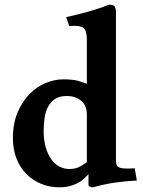

<svg xmlns="http://www.w3.org/2000/svg" viewBox="-20 -786 608 818"><path d="M357 -44Q347 -33 336 -23Q325 -13 310 -5.5Q295 2 276.5 7Q258 12 233 12Q192 12 156 -2.5Q120 -17 93 -44Q66 -71 50.5 -110Q35 -149 35 -198Q35 -260 55 -307Q75 -354 106 -385.5Q137 -417 175 -432.5Q213 -448 249 -448Q291 -448 314.5 -441Q338 -434 350 -429V-619Q350 -656 335 -667.5Q320 -679 275 -675L262 -713Q303 -722 352.5 -735.5Q402 -749 444 -766Q465 -766 469.5 -757Q474 -748 474 -737V-113Q474 -102 474.5 -93.5Q475 -85 479 -79.5Q483 -74 492 -71Q501 -68 518 -68H533L554 -69L563 -17Q512 -14 469.5 -8Q427 -2 376 12Q368 12 362.5 9Q357 6 357 1ZM275 -66Q301 -66 318 -75Q335 -84 350 -95V-300Q350 -336 326 -356.5Q302 -377 264 -377Q234 -377 215 -364.5Q196 -352 185 -331.5Q174 -311 170 -284Q166 -257 166 -229Q166 -190 174.5 -159.5Q183 -129 198 -108Q213 -87 233 -76.5Q253 -66 275 -66Z"/></svg>

Font: Lusitana
Style: Bold
Weight: 700
Designer: Ana Paula Megda
Foundry: Ana Paula Megda
Version: Version 1.000; ttfautohint (v1.1) -l 8 -r 50 -G 200 -x 14 -D